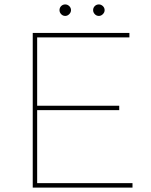

<svg xmlns="http://www.w3.org/2000/svg" viewBox="-20 -848 684 868"><path d="M128 -699H565V-679H148V-370H519V-350H148V-20H579V0H128ZM301 -802Q301 -792 293 -784Q285 -776 275 -776Q264 -776 256.5 -784Q249 -792 249 -802Q249 -813 256.5 -820.5Q264 -828 275 -828Q285 -828 293 -820.5Q301 -813 301 -802ZM453 -802Q453 -792 445 -784Q437 -776 427 -776Q416 -776 408.5 -784Q401 -792 401 -802Q401 -813 408.5 -820.5Q416 -828 427 -828Q437 -828 445 -820.5Q453 -813 453 -802Z"/></svg>

Font: Gontserrat Thin
Style: Regular
Weight: 250
Designer: Julieta Ulanovsky
Foundry: Julieta Ulanovsky
Version: Version 6.001